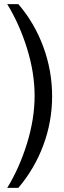

<svg xmlns="http://www.w3.org/2000/svg" viewBox="-20 -755 313 932"><path d="M233 -288Q233 -165 190.5 -50.5Q148 64 69 157H15Q74 61 111 -58.5Q148 -178 148 -290Q148 -402 111 -520.5Q74 -639 15 -735H69Q148 -643 190.5 -527Q233 -411 233 -288Z"/></svg>

Font: Archivo Narrow
Style: Regular
Weight: 400
Designer: Hector Gatti
Foundry: Omnibus-Type
Version: Version 1.003